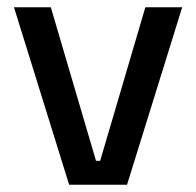

<svg xmlns="http://www.w3.org/2000/svg" viewBox="-20 -509 540 529"><path d="M256 -66 380.5 -489H482L330 0H170.5L18.5 -489H120L244.5 -66Z"/></svg>

Font: Anek Odia Medium
Style: Regular
Weight: 500
Designer: Yesha Goshar & Mahesh Sahu (Odia), Yesha Goshar (Latin)
Foundry: Ek Type
Version: Version 1.003